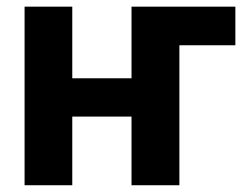

<svg xmlns="http://www.w3.org/2000/svg" viewBox="-20 -548 746 568"><path d="M193.8 -316.4H369.1V-528.3H676.3V-414.1H510.7V0H369.1V-203.1H193.8V0H52.7V-528.3H193.8Z"/></svg>

Font: RobotoInd
Style: Bold
Weight: 700
Designer: Google
Version: Version 2.001150; 2014